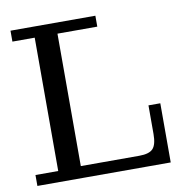

<svg xmlns="http://www.w3.org/2000/svg" viewBox="-77 -757 807 831"><g transform="rotate(-10 326.0 -341.0)"><path d="M21 0V-48H121V-634H23V-682H396V-634H221V0ZM221 0V-52H607V0ZM478 -52Q522 -52 538.5 -70Q555 -88 555 -134V-260H607V-52Z"/></g></svg>

Font: Montagu Slab
Style: Bold
Weight: 700
Designer: Florian Karsten
Foundry: Florian Karsten
Version: Version 1.000